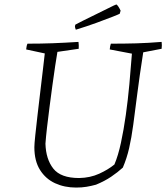

<svg xmlns="http://www.w3.org/2000/svg" viewBox="-20 -837 750 866"><path d="M323 9Q271 9 228.5 -10.5Q186 -30 160.5 -70.5Q135 -111 135 -173Q135 -187 139 -225.5Q143 -264 149 -315.5Q155 -367 161.5 -421.5Q168 -476 173.5 -522.5Q179 -569 182 -596L98 -614Q99 -621 100 -627.5Q101 -634 104 -640Q165 -640 218 -642Q271 -644 334 -648Q336 -633 335 -617L239 -603Q235 -580 229 -540.5Q223 -501 216.5 -453Q210 -405 203.5 -355Q197 -305 192 -261.5Q187 -218 185 -189Q187 -119 220.5 -76.5Q254 -34 337 -34Q387 -35 427.5 -53.5Q468 -72 496 -95Q513 -135 525.5 -193Q538 -251 547.5 -318.5Q557 -386 563.5 -457Q570 -528 575 -595L475 -614Q476 -629 480 -640Q542 -640 595 -641.5Q648 -643 709 -648Q710 -641 710 -633Q710 -625 709 -617L626 -601Q609 -492 599 -412.5Q589 -333 581 -274Q573 -215 562.5 -169Q552 -123 534 -81Q511 -60 481.5 -40Q452 -20 413 -4Q391 2 370 5.5Q349 9 323 9ZM322 -703Q318 -712 318 -719L320 -726L355 -744L493 -812L505 -817Q513 -812 524 -789L520 -775Q517 -773 488 -761.5Q459 -750 415 -734Q371 -718 322 -703Z"/></svg>

Font: Labrada Lght
Style: Italic
Weight: 300
Italic angle: -7°
Designer: Mercedes Jáuregui
Foundry: Omnibus-Type Team
Version: Version 1.000; ttfautohint (v1.8.4.7-5d5b)